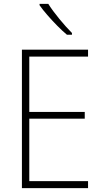

<svg xmlns="http://www.w3.org/2000/svg" viewBox="-20 -970 530 990"><path d="M434 0H93V-714H434V-678H131V-393H417V-358H131V-36H434ZM229 -950Q251 -915 286 -872.5Q321 -830 351 -800V-791H325Q301 -811 274.5 -838Q248 -865 224 -892.5Q200 -920 184 -943V-950Z"/></svg>

Font: Noto Sans Kannada SemiCondensed ExtraLight
Style: Regular
Weight: 200
Width: 4
Designer: Jelle Bosma - Monotype Design Team
Foundry: Monotype Imaging Inc.
Version: Version 2.005; ttfautohint (v1.8.4.7-5d5b)